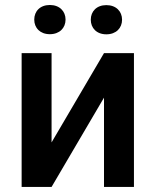

<svg xmlns="http://www.w3.org/2000/svg" viewBox="-20 -738 614 758"><path d="M115.2 -660.6C115.2 -627.9 138.2 -603 176.8 -603C215.3 -603 238.8 -627.9 238.8 -660.6C238.8 -693.4 215.3 -718.3 176.8 -718.3C138.2 -718.3 115.2 -693.4 115.2 -660.6ZM338.4 -660.2C338.4 -627.4 361.3 -602.5 399.9 -602.5C438.5 -602.5 461.9 -627.4 461.9 -660.2C461.9 -692.9 438.5 -717.8 399.9 -717.8C361.3 -717.8 338.4 -692.9 338.4 -660.2ZM183.6 -175.8V-528.3H65.4V0H183.6L390.6 -352.5V0H508.8V-528.3H390.6Z"/></svg>

Font: Roboto Medium
Style: Regular
Weight: 500
Designer: Google
Version: Version 2.137; 2017